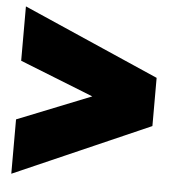

<svg xmlns="http://www.w3.org/2000/svg" viewBox="-47 -666 633 701"><g transform="rotate(5 269.0 -315.5)"><path d="M20 -8.8V-208L290 -315.9L20 -422.9V-622.1L518.1 -403.8V-227.1Z"/></g></svg>

Font: Kanit ExtraBold
Style: Regular
Weight: 800
Designer: Katatrad Team
Foundry: CadsonDemak
Version: Version 1.000;PS 001.000;hotconv 1.0.88;makeotf.lib2.5.64775